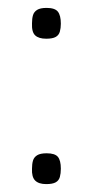

<svg xmlns="http://www.w3.org/2000/svg" viewBox="-20 -455 244 486"><path d="M97 -357Q78 -357 69 -365.5Q60 -374 61 -396Q61 -408 63.5 -416.5Q66 -425 74 -430Q82 -435 98 -435Q119 -435 126.5 -425.5Q134 -416 134 -395Q134 -384 131.5 -375Q129 -366 121 -361.5Q113 -357 97 -357ZM97 11Q78 11 69 2Q60 -7 61 -28Q61 -40 63.5 -48.5Q66 -57 74 -62Q82 -67 98 -67Q119 -67 126.5 -58Q134 -49 134 -28Q134 -16 131.5 -7Q129 2 121 6.5Q113 11 97 11Z"/></svg>

Font: Fredoka SemiCondensed Light
Style: Regular
Weight: 300
Width: 4
Designer: Ben Nathan
Foundry: Milena B. Brandão, Ben Nathan
Version: Version 2.001